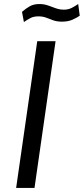

<svg xmlns="http://www.w3.org/2000/svg" viewBox="-20 -926 413 946"><path d="M59.5 0 163.5 -723H253.8L150 0ZM97.8 -817.3 88.4 -867.5Q107 -884 126.5 -895Q146.1 -906.1 173.6 -906.1Q196.9 -906.1 216.5 -899.2Q236.1 -892.2 254.9 -885.3Q273.8 -878.4 294.8 -878.4Q316.1 -878.4 333 -886.9Q349.9 -895.4 365.3 -906.2L372.9 -848.5Q359.1 -838.9 337.4 -829.1Q315.6 -819.3 285.7 -819.3Q260.7 -819.3 242.7 -825.8Q224.8 -832.4 207.8 -838.9Q190.8 -845.4 169.2 -845.4Q145.6 -845.4 130.1 -837.1Q114.5 -828.9 97.8 -817.3Z"/></svg>

Font: Public Sans Thin
Style: Italic
Weight: 100
Italic angle: -8°
Designer: The Public Sans project authors (U.S. Web Design System). Libre Franklin designed by Pablo Impallari and Rodrigo Fuenzal
Version: Version 2.000